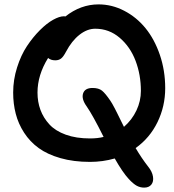

<svg xmlns="http://www.w3.org/2000/svg" viewBox="-20 -729 795 875"><path d="M390.1 8.8Q315.4 8.8 255.6 -8.3Q195.8 -25.4 156 -54.4Q116.2 -83.5 89.8 -124.3Q63.5 -165 51.8 -210.4Q40 -255.9 40 -307.1Q40 -365.7 57.9 -421.9Q75.7 -478 102.8 -518.8Q129.9 -559.6 161.6 -591.3Q193.4 -623 222.2 -638.9Q251 -654.8 271 -654.8Q275.9 -654.8 277.8 -653.8Q347.7 -709 429.2 -709Q490.2 -709 546.1 -679.9Q602.1 -650.9 643.1 -600.6Q684.1 -550.3 708.5 -479Q732.9 -407.7 732.9 -327.1Q732.9 -244.6 697.8 -172.4Q662.6 -100.1 598.1 -54.2Q625.5 -7.8 654.8 29.8Q673.8 53.2 677.2 75.9Q680.7 98.6 669.7 112.3Q658.7 126 637.2 126Q619.1 126 603.5 117.7Q587.9 109.4 566.9 86.9Q538.6 56.2 502.9 -6.8Q448.2 8.8 390.1 8.8ZM150.9 -307.1Q150.9 -264.6 164.3 -228.3Q177.7 -191.9 205.1 -162.1Q232.4 -132.3 279.8 -115.2Q327.1 -98.1 390.1 -98.1Q425.3 -98.1 452.1 -105Q402.8 -204.1 375 -244.1Q350.6 -277.8 358.6 -303Q366.7 -328.1 401.9 -328.1Q429.7 -328.1 444.8 -315.9Q460 -303.7 482.9 -270Q486.8 -264.2 491.7 -255.9Q496.6 -247.6 503.4 -234.4Q510.3 -221.2 515.1 -211.2Q520 -201.2 529.8 -181.4Q539.6 -161.6 544.9 -150.9Q581.5 -182.6 601.8 -225.6Q622.1 -268.6 622.1 -314.9Q622.1 -387.7 597.9 -451.7Q573.7 -515.6 525.4 -556.9Q477.1 -598.1 414.1 -598.1Q377.4 -598.1 342.3 -570.6Q307.1 -543 280.8 -493.2Q269 -470.7 258.5 -462.4Q248 -454.1 231.9 -454.1Q211.4 -454.1 199.2 -464.8Q150.9 -387.2 150.9 -307.1Z"/></svg>

Font: Shantell Sans Irregular
Style: Regular
Weight: 500
Designer: Stephen Nixon, Anya Danilova, Shantell Martin
Foundry: Arrow Type
Version: Version 1.006;[9816181b4]